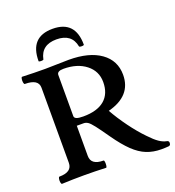

<svg xmlns="http://www.w3.org/2000/svg" viewBox="-155 -991 1025 1124"><g transform="rotate(-20 358.0 -428.5)"><path d="M658 12Q608 12 566.5 -4.5Q525 -21 485.5 -59Q446 -97 401 -161Q362 -217 341 -244Q320 -271 307.5 -279Q295 -287 281 -287H239V-99Q239 -42 316 -42Q321 -42 322 -30.5Q323 -19 321.5 -8Q320 3 316 3Q247 0 179 0Q110 0 42 3Q37 3 35 -8Q33 -19 35 -30.5Q37 -42 42 -42Q121 -42 121 -99V-567Q121 -621 37 -621Q32 -621 30 -632.5Q28 -644 30 -655.5Q32 -667 37 -666Q109 -663 180 -663Q217 -663 253 -664.5Q289 -666 326 -666Q453 -666 524.5 -615Q596 -564 596 -475Q596 -344 445 -305Q475 -251 517.5 -193Q560 -135 602 -92Q634 -58 657.5 -42Q681 -26 703 -22Q716 -20 716 -8Q716 2 712.5 5.5Q709 9 704 10Q693 11 681 11.5Q669 12 658 12ZM294 -325Q381 -325 426.5 -363.5Q472 -402 472 -475Q472 -543 418.5 -585Q365 -627 279 -627Q239 -627 239 -603V-347Q239 -336 252 -330.5Q265 -325 294 -325ZM158 -719Q158 -869 299 -869Q440 -869 440 -719Q440 -716 432.5 -715Q425 -714 418 -715Q411 -716 410 -719Q394 -803 299 -803Q205 -803 188 -719Q188 -716 180.5 -715Q173 -714 165.5 -715Q158 -716 158 -719Z"/></g></svg>

Font: Junicode
Style: Bold
Weight: 700
Designer: Peter S. Baker
Version: Version 2.100; ttfautohint (v1.8.4)